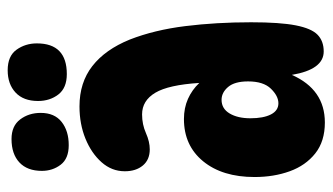

<svg xmlns="http://www.w3.org/2000/svg" viewBox="-203 -650 866 500"><g transform="rotate(-90 230.0 -400.0)"><path d="M346 10Q299 10 285 -73Q247 13 161 13Q112 13 80.5 -12Q49 -37 34 -78.5Q19 -120 19 -170Q19 -254 60 -304Q101 -354 170 -354Q199 -354 222.5 -343.5Q246 -333 264 -314Q259 -394 238.5 -428.5Q218 -463 182 -463Q156 -463 133.5 -453Q111 -443 91 -443Q64 -443 49 -461Q34 -479 34 -508Q34 -542 57.5 -568.5Q81 -595 119 -610.5Q157 -626 203 -626Q265 -626 308 -592.5Q351 -559 377 -495Q402 -431 412 -350.5Q422 -270 422 -179Q422 -104 414 -63Q406 -22 389.5 -6Q373 10 346 10ZM211 -108Q230 -108 249 -127.5Q268 -147 268 -187Q268 -222 253.5 -239Q239 -256 220 -256Q197 -256 184.5 -235Q172 -214 172 -181Q172 -147 182 -127.5Q192 -108 211 -108ZM297 -813Q334 -813 350.5 -790Q367 -767 367 -737Q367 -659 287 -659Q251 -659 234 -681Q217 -703 217 -734Q217 -772 239 -792.5Q261 -813 297 -813ZM102 -654Q67 -654 51 -675Q35 -696 35 -724Q35 -762 57 -782.5Q79 -803 118 -803Q152 -803 169 -780.5Q186 -758 186 -727Q186 -691 162.5 -672.5Q139 -654 102 -654Z"/></g></svg>

Font: DynaPuff Condensed Medium
Style: Regular
Weight: 500
Width: 3
Designer: Toshi Omagari, Jennifer Daniel
Foundry: Google Fonts
Version: Version 2.000; ttfautohint (v1.8.4.7-5d5b)